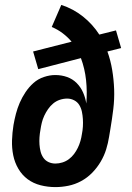

<svg xmlns="http://www.w3.org/2000/svg" viewBox="-20 -755 540 783"><path d="M206 8Q175 8 145.5 0.5Q116 -7 93 -24Q70 -41 55 -66.5Q40 -92 34 -121.5Q28 -151 29 -182.5Q30 -214 35 -245Q39 -268 45 -291Q51 -314 60.5 -336Q70 -358 84 -379Q98 -400 116.5 -416.5Q135 -433 159 -441Q183 -449 205 -449Q231 -449 253.5 -441Q276 -433 292.5 -416.5Q309 -400 318.5 -378.5Q328 -357 332 -333Q336 -381 331 -428Q326 -475 310 -518L136 -473L115 -545L272 -585Q256 -604 235.5 -619.5Q215 -635 191 -645L230 -735Q279 -719 318.5 -687.5Q358 -656 385 -614L453 -631L474 -559L418 -545Q431 -509 437.5 -470Q444 -431 445.5 -391Q447 -351 442 -310Q437 -269 430 -228L425 -198Q421 -172 413 -146Q405 -120 390.5 -95.5Q376 -71 356 -50.5Q336 -30 311 -16.5Q286 -3 259 2.5Q232 8 206 8ZM206 -88Q220 -88 234.5 -92.5Q249 -97 261 -106Q273 -115 282 -127Q291 -139 297.5 -152.5Q304 -166 308 -180Q312 -194 314 -208Q317 -223 318 -238.5Q319 -254 318 -269.5Q317 -285 314 -299.5Q311 -314 303.5 -326.5Q296 -339 282.5 -346Q269 -353 254 -353Q239 -353 224 -348Q209 -343 197 -333Q185 -323 176 -310Q167 -297 160.5 -283Q154 -269 150.5 -254.5Q147 -240 145 -226Q142 -210 141 -195Q140 -180 141 -165.5Q142 -151 145.5 -137Q149 -123 157 -111.5Q165 -100 178 -94Q191 -88 206 -88Z"/></svg>

Font: Iosevka
Style: Bold Italic
Weight: 700
Italic angle: -9°
Monospace: yes
Designer: Belleve Invis
Foundry: Belleve Invis
Version: Version 32.5.0; ttfautohint (v1.8.4)